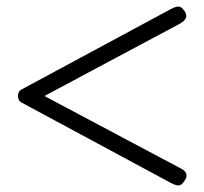

<svg xmlns="http://www.w3.org/2000/svg" viewBox="-20 -567 626 588"><path d="M501 -8 46 -253Q39 -257 37 -263Q35 -269 35 -273Q35 -278 37 -283.5Q39 -289 46 -293L501 -538Q512 -544 519.5 -546Q527 -548 532.5 -545.5Q538 -543 543 -536Q550 -527 550.5 -520Q551 -513 546 -506.5Q541 -500 530 -494L116 -273L532 -52Q543 -47 547.5 -40.5Q552 -34 551 -27Q550 -20 543 -10Q538 -3 532.5 -0.5Q527 2 519.5 0Q512 -2 501 -8Z"/></svg>

Font: Fredoka Expanded Light
Style: Regular
Weight: 300
Width: 7
Designer: Ben Nathan
Foundry: Milena B. Brandão, Ben Nathan
Version: Version 2.001